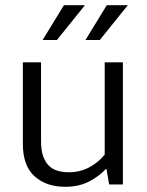

<svg xmlns="http://www.w3.org/2000/svg" viewBox="-20 -710 566 739"><path d="M383 -470H453V0H400L390 -59H387Q361 -31 322 -11Q283 9 231 9Q158 9 113 -31.5Q68 -72 68 -156V-470H138V-167Q138 -132 146 -109Q154 -86 168.5 -72Q183 -58 202.5 -52.5Q222 -47 245 -47Q288 -47 323.5 -66Q359 -85 383 -115ZM199 -556H144L226 -690H307ZM364 -556H309L391 -690H472Z"/></svg>

Font: Mukta Mahee Light
Style: Regular
Weight: 300
Designer: Shuchita Grover, Noopur Datye, Girish Dalvi, Yashodeep Gholap
Foundry: Ek Type
Version: Version 2.538;PS 1.000;hotconv 16.6.51;makeotf.lib2.5.65220;